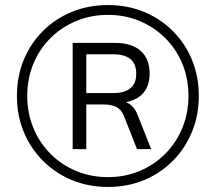

<svg xmlns="http://www.w3.org/2000/svg" viewBox="-20 -733 855 761"><path d="M408 8Q331 8 265.5 -19Q200 -46 150.5 -95.5Q101 -145 74 -210.5Q47 -276 47 -353Q47 -430 74 -495.5Q101 -561 150 -610Q199 -659 265 -686Q331 -713 408 -713Q485 -713 550.5 -686Q616 -659 665 -610Q714 -561 741 -495.5Q768 -430 768 -353Q768 -276 741 -210.5Q714 -145 665 -95.5Q616 -46 550.5 -19Q485 8 408 8ZM408 -31Q476 -31 534 -55.5Q592 -80 635.5 -124Q679 -168 703 -226.5Q727 -285 727 -353Q727 -421 703 -479.5Q679 -538 635.5 -581.5Q592 -625 534 -649.5Q476 -674 408 -674Q340 -674 281.5 -649.5Q223 -625 179.5 -581.5Q136 -538 112 -479.5Q88 -421 88 -353Q88 -285 112 -226.5Q136 -168 179.5 -124Q223 -80 281.5 -55.5Q340 -31 408 -31ZM268 -142V-563H435Q502 -563 537.5 -531.5Q573 -500 573 -442Q573 -347 479 -328Q511 -316 526 -276L579 -142H523L471 -274Q460 -300 440 -309.5Q420 -319 391 -319H322V-142ZM322 -364H428Q520 -364 520 -441Q520 -518 428 -518H322Z"/></svg>

Font: Winston Light
Style: Regular
Weight: 300
Designer: Original fonts by Vernon Adams / Changes by Cristiano Sobral
Foundry: Original fonts by Vernon Adams / Changes by Cristiano Sobral
Version: Version 2.503;July 17, 2020;FontCreator 13.0.0.2655 64-bit